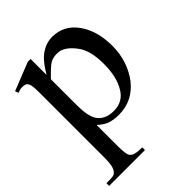

<svg xmlns="http://www.w3.org/2000/svg" viewBox="-195 -567 888 888"><g transform="rotate(-45 249.0 -123.0)"><path d="M0 -403.3 137.7 -458H156.2V-353.5Q191.4 -414.1 226.1 -437Q260.7 -460 298.8 -460Q375 -460 420.9 -396Q466.8 -332 466.8 -233.4Q466.8 -134.8 411.1 -59.6Q353.5 13.7 262.7 13.7Q231.4 13.7 207 5.9Q183.6 -1 156.2 -26.4V110.4Q156.2 165 165 177.2Q173.8 189.5 189.5 192.4Q205.1 196.3 232.4 196.3V213.9H-2V196.3H9.8Q27.3 196.3 39.1 194.8Q50.8 193.4 58.6 183.6Q75.2 167 75.2 107.4V-315.4Q75.2 -366.2 68.8 -377.4Q62.5 -388.7 55.2 -391.1Q47.9 -393.6 35.6 -393.6Q23.4 -393.6 5.9 -386.7ZM156.2 -325.2V-158.2Q156.2 -85.9 174.8 -55.7Q200.2 -15.6 258.8 -15.6Q319.3 -15.6 348.6 -66.4Q379.9 -117.2 379.9 -203.1Q379.9 -289.1 346.7 -334Q305.7 -389.6 261.7 -389.6Q260.7 -389.6 260.7 -389.6Q235.4 -389.6 217.8 -380.4Q200.2 -371.1 156.2 -325.2Z"/></g></svg>

Font: Menaion Unicode
Style: Regular
Weight: 400
Designer: Aleksandr Andreev
Foundry: Ponomar Technologies, Inc.
Version: 2.0